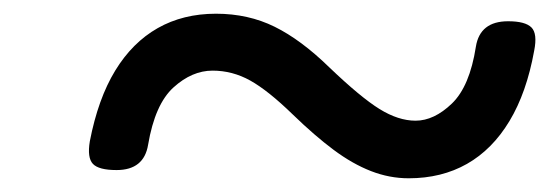

<svg xmlns="http://www.w3.org/2000/svg" viewBox="-20 -576 803 280"><path d="M576 -316Q548 -316 521 -326.5Q494 -337 466.5 -357.5Q439 -378 407 -409Q371 -444 345 -458.5Q319 -473 290 -473Q260 -473 233 -448.5Q206 -424 196 -365Q190 -328 150 -328Q124 -328 115.5 -337Q107 -346 111 -370Q123 -432 148 -473Q173 -514 210 -535Q247 -556 295 -556Q342 -556 380.5 -537Q419 -518 460 -478Q506 -434 533.5 -417Q561 -400 586 -400Q613 -400 639 -425Q665 -450 674 -508Q680 -545 721 -545Q746 -545 755 -536Q764 -527 759 -502Q748 -441 723 -399.5Q698 -358 661 -337Q624 -316 576 -316Z"/></svg>

Font: Playwrite AU QLD
Style: Regular
Weight: 400
Designer: Veronika Burian, José Scaglione
Foundry: TypeTogether
Version: Version 1.002